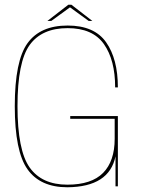

<svg xmlns="http://www.w3.org/2000/svg" viewBox="-20 -788 596 812"><path d="M265 4Q442 2.5 468.5 -127V0H478.5V-297H277V-285.5H465V-201Q465 -106.5 416 -56.8Q367 -7 265 -7Q157 -7 105.5 -79.5Q54 -152 54 -339Q54 -526.5 105.5 -597.8Q157 -669 266 -669Q372 -669 419.5 -601.5Q467 -534 467 -418.5H478.5Q478.5 -538.5 428.8 -609.2Q379 -680 266 -680Q150.5 -680 96.5 -605.5Q42.5 -531 42.5 -339Q42.5 -147.5 96.5 -71.8Q150.5 4 265 4ZM180.5 -699.5H197L276 -757L355 -699.5H370.5L282 -768H269Z"/></svg>

Font: Anybody Thin Thin
Style: Regular
Weight: 250
Version: Version 1.113;gftools[0.9.25]